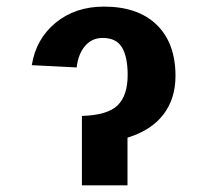

<svg xmlns="http://www.w3.org/2000/svg" viewBox="-20 -558 640 578"><path d="M508.3 -329.1Q508.3 -260.7 471.7 -213.1Q435.1 -165.5 363.8 -143.6V0H226.6V-209Q304.2 -211.4 334.2 -241Q364.3 -270.5 364.3 -332.5Q364.3 -386.7 347.2 -415.3Q330.1 -443.8 289.1 -443.8Q256.8 -443.8 236.1 -419.7Q215.3 -395.5 210.9 -355L75.7 -361.8Q88.4 -440.9 147.5 -489.5Q206.5 -538.1 293 -538.1Q395.5 -538.1 451.9 -483.2Q508.3 -428.2 508.3 -329.1Z"/></svg>

Font: Liberation Mono
Style: Bold
Weight: 700
Monospace: yes
Designer: Steve Matteson
Foundry: Ascender Corporation
Version: Version 2.1.5